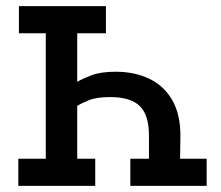

<svg xmlns="http://www.w3.org/2000/svg" viewBox="-20 -609 724 629"><path d="M327 -589V-500H233V-341Q250 -351 280 -362.5Q310 -374 359 -374Q421 -374 469 -351Q517 -328 544 -281.5Q571 -235 571 -165L570 -89H657V0H407V-89H468V-165Q468 -232 438 -261.5Q408 -291 341 -291Q296 -291 270.5 -280.5Q245 -270 233 -262V-89H292V0H40V-89H130V-500H42V-589Z"/></svg>

Font: Podkova SemiBold
Style: Regular
Weight: 600
Designer: Ilya Yudin
Foundry: Cyreal (www.cyreal.org)
Version: Version 2.103